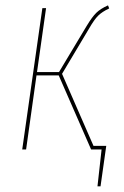

<svg xmlns="http://www.w3.org/2000/svg" viewBox="-20 -548 455 704"><path d="M207.5 -277.3 322.8 -13.2H369.6L348.6 135.3H337.4L352.5 0H314L195.3 -271.5H113.8L75.7 0H61.5L135.3 -518.1H148.9L115.7 -283.7H196.3L297.9 -453.1Q317.9 -486.3 333.3 -501.2Q348.6 -516.1 376 -528.3L380.4 -517.1Q354.5 -504.9 340.1 -490.7Q325.7 -476.6 306.6 -443.4Z"/></svg>

Font: Fira Sans Compressed Hair
Style: Italic
Weight: 100
Width: 3
Italic angle: -8°
Designer: Carrois Corporate & Edenspiekermann AG
Foundry: Carrois Corporate GbR & Edenspiekermann AG
Version: Version 4.203;PS 004.203;hotconv 1.0.88;makeotf.lib2.5.64775